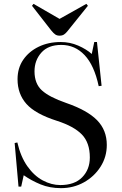

<svg xmlns="http://www.w3.org/2000/svg" viewBox="-20 -962 632 996"><path d="M296 14Q238 14 190.5 -5.5Q143 -25 103 -53L90 6H76L56 -220L70 -223Q87 -149 122 -99.5Q157 -50 202 -26Q247 -2 293 -2Q367 -2 406.5 -42.5Q446 -83 446 -145Q446 -222 404.5 -264.5Q363 -307 276 -335Q163 -371 117 -423Q71 -475 71 -551Q71 -609 100.5 -652Q130 -695 180.5 -719.5Q231 -744 295 -744Q343 -744 385.5 -725.5Q428 -707 456 -682L469 -744H483L507 -517L492 -515Q469 -623 419 -676Q369 -729 298 -729Q230 -729 194.5 -689Q159 -649 159 -592Q159 -528 197.5 -493Q236 -458 323 -428Q433 -390 483.5 -338.5Q534 -287 534 -210Q534 -148 501.5 -97Q469 -46 415 -16Q361 14 296 14ZM289 -777Q276 -777 267 -783Q258 -789 245 -805L146 -932L154 -942L289 -864L428 -942L436 -932L329 -799Q321 -789 312 -783Q303 -777 289 -777Z"/></svg>

Font: Display Regular
Style: Regular
Weight: 400
Designer: Latin by Veronika Burian and Jose Scaglione. Greek by Irene Vlachou. Cyrillic by Vera Evstafieva.
Foundry: TypeTogether
Version: Version 3.002